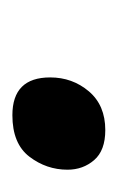

<svg xmlns="http://www.w3.org/2000/svg" viewBox="40 -216 190 310"><g transform="rotate(-90 135.0 -61.0)"><path d="M80 14Q120 14 142.5 -12.5Q165 -39 165 -75Q165 -136 104 -136Q58 -136 37 -108.5Q16 -81 16 -47Q16 -22 31.5 -4Q47 14 80 14Z"/></g></svg>

Font: Noto Sans UI Medium
Style: Italic
Weight: 500
Italic angle: -12°
Designer: Monotype Design Team
Foundry: Monotype Imaging Inc.
Version: Version 1.901